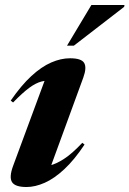

<svg xmlns="http://www.w3.org/2000/svg" viewBox="-20 -738 520 771"><path d="M32.5 -71.5 172.5 -450 197 -413.5Q170.5 -416.5 147.2 -410.8Q124 -405 97.2 -385.2Q70.5 -365.5 32.5 -326.5L23 -334Q65.5 -395.5 106 -432.8Q146.5 -470 185.5 -487Q224.5 -504 261 -504Q307 -504 318 -485.2Q329 -466.5 314.5 -426.5L174 -42.5L133 -69.5Q154.5 -68 179.5 -73.5Q204.5 -79 236.8 -99.8Q269 -120.5 310.5 -164.5L319.5 -157.5Q279 -96.5 238.5 -58.8Q198 -21 159.5 -4Q121 13 86.5 13Q40.5 13 28.2 -6.8Q16 -26.5 32.5 -71.5ZM249 -554.5 347 -718H480L478.5 -710.5L276.5 -554.5Z"/></svg>

Font: Newsreader 60pt
Style: Bold Italic
Weight: 700
Italic angle: -17°
Designer: Hugues Gentile
Foundry: Production Type
Version: Version 1.003